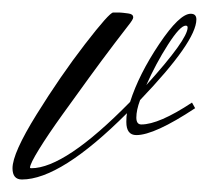

<svg xmlns="http://www.w3.org/2000/svg" viewBox="-37 -284 334 307"><path d="M260 -243Q251 -243 231.5 -212.5Q212 -182 197 -148Q263 -221 263 -240Q263 -243 260 -243ZM13 -15Q67 -15 171 -121Q185 -165 217.5 -213.5Q250 -262 268 -262Q277 -262 277 -253Q277 -218 187 -124Q181 -108 181 -96Q181 -85 189 -85Q217 -85 270 -120L275 -111Q210 -68 181 -68Q165 -68 165 -89Q165 -98 166 -103Q60 3 -2 3Q-17 3 -17 -15Q-17 -39 21.5 -101Q60 -163 99 -213.5Q138 -264 144 -264Q146 -264 151 -264Q156 -264 160 -263.5Q164 -263 168 -262.5Q172 -262 174 -260.5Q176 -259 176 -256Q176 -253 168 -243Q167 -242 146.5 -215Q126 -188 106 -160.5Q86 -133 63 -101Q40 -69 25.5 -45.5Q11 -22 11 -16Q11 -15 13 -15Z"/></svg>

Font: Herr Von Muellerhoff
Style: Regular
Weight: 400
Designer: Alejandro Paul
Foundry: Alejandro Paul
Version: Version 1.000